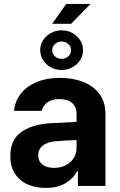

<svg xmlns="http://www.w3.org/2000/svg" viewBox="-20 -924 598 954"><path d="M228.5 -311.5Q282.2 -314.9 360.4 -318.4V-361.3Q359.4 -394.5 337.4 -413.1Q315.4 -431.6 275.4 -431.6Q239.3 -431.6 216.3 -416Q193.4 -400.4 187.5 -373H49.8Q54.2 -419.9 82.3 -457Q110.4 -494.1 160.6 -515.6Q210.9 -537.1 279.3 -537.1Q339.8 -537.1 390.9 -518.1Q441.9 -499 472.9 -458.7Q503.9 -418.5 503.9 -357.4V0H367.2V-73.2H363.3Q342.3 -34.7 303.5 -12.5Q264.6 9.8 208 9.8Q156.2 9.8 116.5 -8.1Q76.7 -25.9 54 -61.5Q31.2 -97.2 31.2 -148.4Q31.2 -230.5 86.4 -268.6Q141.6 -306.6 228.5 -311.5ZM249 -89.8Q281.2 -89.8 306.9 -103Q332.5 -116.2 346.7 -139.2Q360.8 -162.1 360.4 -189.5V-228Q337.4 -227.5 303.7 -225.6Q270 -223.6 252 -221.7Q213.9 -217.8 191.9 -200.2Q169.9 -182.6 169.9 -152.3Q169.9 -122.6 191.7 -106.2Q213.4 -89.8 249 -89.8ZM308.6 -904.3H429.7L333 -805.7H239.3ZM179.7 -674.8Q179.7 -701.7 194.1 -724.1Q208.5 -746.6 232.9 -760Q257.3 -773.4 286.1 -773.4Q314.9 -773.4 339.4 -760Q363.8 -746.6 378.2 -724.1Q392.6 -701.7 392.6 -674.8Q392.6 -647.9 378.2 -625.2Q363.8 -602.5 339.4 -589.4Q314.9 -576.2 286.1 -576.2Q257.3 -576.2 232.9 -589.4Q208.5 -602.5 194.1 -625.2Q179.7 -647.9 179.7 -674.8ZM333 -674.8Q333 -692.4 319.3 -705.1Q305.7 -717.8 286.1 -717.8Q266.6 -717.8 252.9 -705.1Q239.3 -692.4 239.3 -674.8Q239.3 -656.7 252.9 -644Q266.6 -631.3 286.1 -631.8Q305.2 -631.3 319.1 -644Q333 -656.7 333 -674.8Z"/></svg>

Font: Pretendard JP
Style: Bold
Weight: 700
Designer: Base glyphs from Inter by Rasmus Andersson; Hangeul glyphs from Noto Sans CJK(Source Han Sans) by Jang Soo-young and Kan
Foundry: Kil Hyung-jin
Version: Version 1.309